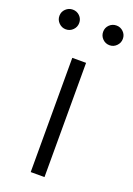

<svg xmlns="http://www.w3.org/2000/svg" viewBox="-184 -782 577 836"><g transform="rotate(20 104.0 -364.0)"><path d="M72.3 0V-529.3H136.2V0ZM205.6 -636.2Q186.5 -636.2 173.1 -649.7Q159.7 -663.1 159.7 -682.1Q159.7 -701.2 173.1 -714.4Q186.5 -727.5 205.6 -727.5Q224.1 -727.5 237.5 -714.4Q251 -701.2 251 -682.1Q251 -663.1 237.5 -649.7Q224.1 -636.2 205.6 -636.2ZM2.9 -636.2Q-15.6 -636.2 -29.3 -649.7Q-43 -663.1 -43 -682.1Q-43 -701.2 -29.3 -714.4Q-15.6 -727.5 2.9 -727.5Q22 -727.5 35.4 -714.4Q48.8 -701.2 48.8 -682.1Q48.8 -663.1 35.4 -649.7Q22 -636.2 2.9 -636.2Z"/></g></svg>

Font: Inter 24pt Light
Style: Regular
Weight: 300
Designer: Rasmus Andersson
Foundry: rsms
Version: Version 4.001;git-66647c0bb